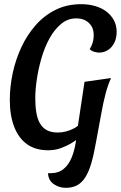

<svg xmlns="http://www.w3.org/2000/svg" viewBox="-20 -700 579 920"><path d="M211 20Q150 20 109.5 -9Q69 -38 48 -92.5Q27 -147 27 -221Q27 -285 41 -350Q55 -415 82.5 -474Q110 -533 151 -579.5Q192 -626 246.5 -653Q301 -680 369 -680Q405 -680 436 -671Q467 -662 490 -644.5Q513 -627 526 -602.5Q539 -578 539 -548Q539 -517 527.5 -494.5Q516 -472 497 -460Q478 -448 455 -448Q445 -448 431 -452Q417 -456 410 -465Q418 -477 423.5 -494Q429 -511 429 -532Q429 -557 418.5 -574.5Q408 -592 389.5 -602Q371 -612 345 -612Q305 -612 273 -585.5Q241 -559 217.5 -516.5Q194 -474 179 -422.5Q164 -371 156.5 -320.5Q149 -270 149 -230Q149 -192 154 -161.5Q159 -131 171 -109.5Q183 -88 204 -76.5Q225 -65 257 -65Q278 -65 298 -70.5Q318 -76 335.5 -85.5Q353 -95 362 -106V-42Q348 -30 324.5 -15.5Q301 -1 272.5 9.5Q244 20 211 20ZM295 200Q264 200 238 182.5Q212 165 210 130Q213 130 216 130Q219 130 221 130Q261 130 285.5 109Q310 88 323.5 54.5Q337 21 343 -18Q349 -57 353 -95L385 -308L512 -326Q497 -293 486 -251.5Q475 -210 465 -154Q455 -98 440 -19Q430 39 418 80.5Q406 122 389.5 148.5Q373 175 350 187.5Q327 200 295 200Z"/></svg>

Font: Sansita Swashed Light
Style: Regular
Weight: 400
Version: Version 1.003